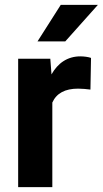

<svg xmlns="http://www.w3.org/2000/svg" viewBox="-20 -770 423 790"><path d="M354.5 -531.7C344.2 -535.6 325.7 -538.1 310.5 -538.1C257.8 -538.1 217.8 -510.3 191.9 -463.9L187 -528.3H54.7V0H195.3V-348.1C212.4 -386.2 247.6 -405.3 301.3 -405.3C316.9 -405.3 338.4 -403.3 352.1 -401.4ZM248.5 -599.6 382.8 -750H230L134.3 -599.6Z"/></svg>

Font: Vazirmatn
Style: Bold
Weight: 700
Designer: Saber Rastikerdar
Foundry: Saber Rastikerdar
Version: Version 33.003